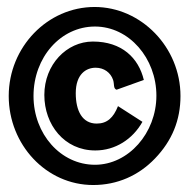

<svg xmlns="http://www.w3.org/2000/svg" viewBox="-20 -548 540 550"><path d="M392 -319C377 -382 329 -429 246 -429C171 -429 107 -363 107 -276C107 -191 164 -117 253 -117C310 -117 360 -149 388 -199L318 -244C305 -211 287 -194 257 -194C216 -194 197 -230 197 -281C197 -336 227 -354 254 -354C278 -354 297 -340 304 -319C308 -307 304 -294 314 -291ZM424 -94C473 -145 497 -204 497 -273C497 -413 384 -528 251 -528C116 -528 5 -413 5 -273C5 -134 112 -18 247 -18C316 -18 377 -45 424 -94ZM252 -472C350 -472 428 -381 428 -274C428 -167 348 -76 252 -76C154 -76 76 -164 76 -273C76 -384 154 -472 252 -472Z"/></svg>

Font: Inconsolata
Style: Bold
Weight: 700
Monospace: yes
Designer: Raph Levien, Kirill Tkachev(cyreal.org)
Foundry: Raph Levien, Kirill Tkachev(cyreal.org)
Version: Version 1.014